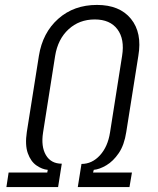

<svg xmlns="http://www.w3.org/2000/svg" viewBox="-20 -760 640 780"><path d="M6 0 15 -59H172L174 -70Q151 -72 128 -88Q105 -104 93 -137.5Q81 -171 89 -224L138 -533Q153 -627 216.5 -683.5Q280 -740 374 -740Q466 -740 512 -683.5Q558 -627 542 -533L493 -224Q485 -171 462.5 -138Q440 -105 412 -88.5Q384 -72 361 -70L358 -59H516L506 0H296L311 -94Q354 -94 386 -129Q418 -164 427 -222L476 -533Q487 -601 457 -641Q427 -681 365 -681Q302 -681 258.5 -641Q215 -601 204 -533L155 -222Q146 -165 166.5 -130Q187 -95 231 -95L216 0Z"/></svg>

Font: NKDuy Mono ExtraLight
Style: Italic
Weight: 200
Italic angle: -9°
Monospace: yes
Designer: NKDuy
Foundry: NKDuy
Version: Version 2.251; ttfautohint (v1.8.4.7-5d5b)